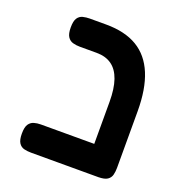

<svg xmlns="http://www.w3.org/2000/svg" viewBox="-112 -676 721 778"><g transform="rotate(20 248.5 -287.0)"><path d="M395 9Q369 9 356 1.5Q343 -6 339 -18.5Q335 -31 335 -45V-293Q335 -350 322 -387.5Q309 -425 283 -443.5Q257 -462 218 -462H145Q129 -462 115 -466Q101 -470 92.5 -483Q84 -496 84 -523Q84 -551 92.5 -563.5Q101 -576 115 -579.5Q129 -583 144 -583H215Q296 -583 349 -551.5Q402 -520 428.5 -456Q455 -392 455 -296V-52Q455 -36 451.5 -22Q448 -8 435.5 0.5Q423 9 395 9ZM106 9Q90 9 76 5.5Q62 2 53.5 -11Q45 -24 45 -51Q45 -79 53.5 -91.5Q62 -104 75.5 -108Q89 -112 105 -112H401L400 9Z"/></g></svg>

Font: Fredoka SemiExpanded Medium
Style: Regular
Weight: 500
Width: 6
Designer: Ben Nathan
Foundry: Milena B. Brandão, Ben Nathan
Version: Version 2.001